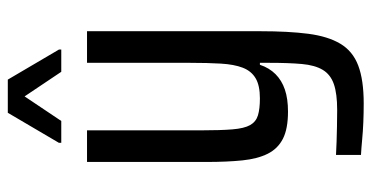

<svg xmlns="http://www.w3.org/2000/svg" viewBox="-250 -503 952 492"><g transform="rotate(-90 226.0 -257.0)"><path d="M207 199Q182 199 158.5 198Q135 197 114 195Q93 193 75 192V128Q91 129 109 129.5Q127 130 147.5 130.5Q168 131 190 131Q232 131 256.5 122.5Q281 114 293 94Q305 74 308 40.5Q311 7 311 -43V-67H306Q298 -43 282 -27Q266 -11 242.5 -3Q219 5 186 5Q142 5 116.5 -8Q91 -21 78 -47Q65 -73 61 -112Q57 -151 57 -203V-510H138V-217Q138 -168 140.5 -137.5Q143 -107 151.5 -92Q160 -77 176.5 -72Q193 -67 220 -67Q253 -67 271.5 -78Q290 -89 298.5 -111Q307 -133 309 -167Q311 -201 311 -246V-510H392V-66Q392 6 385.5 56.5Q379 107 360 139Q341 171 304 185Q267 199 207 199ZM106 -576V-582L183 -713H268L345 -582V-576H288L225 -670L162 -576Z"/></g></svg>

Font: Saira Condensed Medium
Style: Regular
Weight: 500
Width: 3
Designer: Hector Gatti with collaboration of the Omnibus-Type team
Foundry: Omnibus-Type
Version: Version 1.101